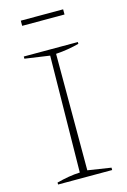

<svg xmlns="http://www.w3.org/2000/svg" viewBox="-124 -875 619 933"><g transform="rotate(-15 185.5 -408.0)"><path d="M48 0V-10Q79 -18 108 -23Q137 -28 165 -29L173 -615L48 -633V-644H320V-635Q294 -628 264.5 -623Q235 -618 203 -616V-30L320 -12V0ZM79 -790V-816H292V-790Z"/></g></svg>

Font: Piazzolla Thin
Style: Regular
Weight: 100
Designer: Juan Pablo del Peral
Foundry: Huerta Tipografica
Version: Version 1.330